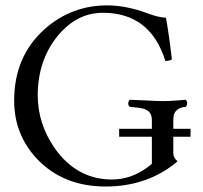

<svg xmlns="http://www.w3.org/2000/svg" viewBox="-20 -678 750 708"><path d="M374 -658.2Q445.8 -658.2 523.9 -628.9Q567.4 -612.8 591.8 -612.8Q602.1 -560.1 613.8 -459Q604.5 -453.1 589.8 -453.1Q534.7 -630.4 359.9 -630.9Q263.2 -630.9 192.9 -545.9Q119.6 -456.1 119.1 -327.1Q119.1 -221.7 182.1 -130.9Q263.2 -16.6 392.1 -16.1Q462.9 -16.1 523.9 -61Q533.2 -67.9 540 -74.2V-173.8H419.4V-203.1H540V-235.8Q540 -269 508.3 -277.3Q493.2 -281.2 458 -284.2Q448.7 -293.5 455.6 -306.6Q457 -309.1 458 -310.1Q480 -309.6 518.6 -307.6Q561 -305.2 582 -305.2Q605.5 -305.2 633.3 -307.6Q652.8 -309.6 665 -310.1Q674.3 -300.8 667.5 -287.1Q666 -284.7 665 -284.2Q625.5 -280.3 620.1 -250Q619.1 -243.2 619.1 -235.8V-203.1H682.6V-173.8H619.1V-110.8Q620.1 -95.2 634.8 -83Q524.9 9.8 369.1 9.8Q213.4 9.8 116.2 -92.3Q32.2 -182.1 32.2 -307.1Q32.2 -471.7 147 -572.8Q244.6 -657.7 374 -658.2Z"/></svg>

Font: Linux Libertine Display O
Style: Regular
Weight: 400
Designer: Philipp H. Poll
Foundry: Philipp H. Poll
Version: Version 5.0.9